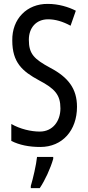

<svg xmlns="http://www.w3.org/2000/svg" viewBox="-20 -795 453 985"><path d="M375 -247C375 -339 331 -398 238 -447C155 -492 128 -518 128 -591C128 -652 165 -696 227 -696C263 -696 302 -685 342 -663L369 -740C332 -759 281 -775 225 -775C118 -776 41 -698 43 -587C43 -474 95 -429 180 -383C262 -340 290 -308 290 -239C290 -174 251 -120 184 -120C139 -120 83 -133 38 -159V-72C80 -51 129 -41 187 -41C300 -41 375 -126 375 -247ZM253 20V10H170C166 50 149 123 138 159V170H184C211 130 239 69 253 20Z"/></svg>

Font: Noto Sans Tamil UI ExtraCondensed
Style: Regular
Weight: 400
Width: 2
Designer: Jelle Bosma - Monotype Design Team
Foundry: Monotype Imaging Inc.
Version: Version 2.004